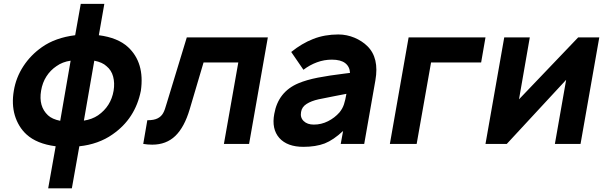

<svg xmlns="http://www.w3.org/2000/svg" viewBox="-20 -760 3198 1014"><path d="M724 -281Q694.5 -133 574 -50Q538 -24.5 493.2 -8.5Q448.5 7.5 399 12.5L359.5 234.5H234.5L274 12.5Q174 -0.5 120 -50Q98 -70 82.5 -95.8Q67 -121.5 58.2 -151Q49.5 -180.5 48.2 -213.5Q47 -246.5 53 -281Q64.5 -350.5 103.2 -410Q142 -469.5 202 -511.5Q272.5 -561 377 -574L406.5 -739.5H531L502 -574Q602 -561 656 -511.5Q745 -429 724 -281ZM298 -122 353 -439.5Q310 -433.5 278 -410.5Q246.5 -389.5 225.2 -356.5Q204 -323.5 197 -281Q183 -198 233.5 -151Q255.5 -130.5 298 -122ZM580 -281Q586.5 -321.5 577.5 -355.5Q568.5 -389.5 542.5 -410.5Q521 -431 478 -439.5L423 -123Q466 -129.5 498 -151Q566 -198.5 580 -281Z M1394.5 -562.5 1295.5 0H1162.5L1238.5 -430H1055L982 -183.5Q954 -88.5 906 -42.2Q858 4 784 4Q771.5 4 759.8 3Q748 2 736.5 0L758 -125Q793.5 -125 812.5 -135Q831.5 -144.5 841.5 -162.5Q846.5 -171 851 -184Q855.5 -197 860.5 -214.5L966.5 -562.5Z M1779.5 0 1792 -68.5Q1741.5 -21 1695 -2.5Q1647.5 15.5 1582.5 15.5Q1497 15.5 1455 -31.5Q1413.5 -79 1428.5 -158.5Q1449 -275 1555.5 -320Q1599.5 -338.5 1659 -350Q1718.5 -361.5 1797 -371L1828.5 -375Q1827 -408 1803.2 -426.5Q1779.5 -445 1732.5 -445Q1692 -445 1654 -431Q1616 -417 1582.5 -391.5L1518 -485.5Q1573.5 -530.5 1634 -554.2Q1694.5 -578 1767 -578Q1789.5 -578 1811 -573.5Q1832.5 -569 1852.2 -560.8Q1872 -552.5 1889.2 -541.2Q1906.5 -530 1920 -516.5Q1983.5 -454.5 1962.5 -335.5L1903.5 0ZM1809.5 -264.5Q1784 -259.5 1747.5 -252.5Q1711 -245.5 1662.5 -235.5Q1624 -227 1599 -211Q1574 -195 1570 -168.5Q1564.5 -139 1584 -120.5Q1603 -102 1637.5 -102Q1677 -102 1712.2 -119.8Q1747.5 -137.5 1773 -166.5Q1781 -176.5 1786.8 -186.8Q1792.5 -197 1796.5 -208.8Q1800.5 -220.5 1803.5 -234.2Q1806.5 -248 1809.5 -264.5Z M2521 -430H2256.5L2180.5 0H2039L2138 -562.5H2544Z M3046 0H2910.5L2970 -338.5L2656.5 0H2544L2643 -562.5H2778L2721 -235.5L3033.5 -562.5H3145Z"/></svg>

Font: Russisch Sans ExtraBold
Style: Italic
Weight: 800
Width: 4
Italic angle: -10°
Designer: Michael Sharanda (font) & Cristiano Sobral (main changes)
Foundry: Michael Sharanda
Version: Version 2.00;September 8, 2020;FontCreator 13.0.0.2681 64-bi